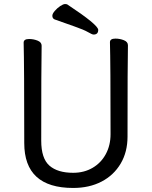

<svg xmlns="http://www.w3.org/2000/svg" viewBox="-20 -906 750 950"><path d="M342 24Q100 24 100 -198Q100 -586 97 -695Q97 -713 124 -713Q146 -713 166 -705Q186 -697 186 -680Q184 -584 184 -210Q184 -122 224.5 -86.5Q265 -51 342 -51Q396 -51 438 -75.5Q480 -100 503.5 -143.5Q527 -187 527 -242Q527 -595 524 -697Q524 -715 551 -715Q573 -715 593 -707Q613 -699 613 -682Q611 -594 611 -230Q611 -154 577 -96.5Q543 -39 482.5 -7.5Q422 24 342 24ZM443 -735Q436 -735 415.5 -747Q395 -759 347.5 -775.5Q300 -792 250 -810Q239 -815 239 -828Q239 -838 251 -852Q263 -866 278 -876Q293 -886 302 -886Q309 -886 313 -884Q466 -783 466 -758Q466 -735 443 -735Z"/></svg>

Font: LXGW WenKai TC
Style: Bold
Weight: 700
Designer: LXGW / Fontworks Inc.
Foundry: LXGW / Fontworks Inc.
Version: Version 1.330;April 28, 2024